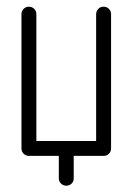

<svg xmlns="http://www.w3.org/2000/svg" viewBox="-20 -475 403 585"><path d="M45.4 -22.9V-431.6Q45.4 -441.4 52 -448Q58.6 -454.6 68.1 -454.6Q77.6 -454.6 84.2 -448Q90.8 -441.4 90.8 -431.6V-45.4H272.9V-431.6Q272.9 -441.4 279.5 -448Q286.1 -454.6 295.7 -454.6Q305.2 -454.6 311.8 -448Q318.4 -441.4 318.4 -431.6V-22.9Q318.4 -13.2 311.8 -6.6Q305.2 0 295.4 0H204.6V68.4Q204.6 78.1 198 84.5Q191.4 90.8 181.9 90.8Q172.4 90.8 165.8 84.2Q159.2 77.6 159.2 68.4V0H68.4Q58.6 0 52 -6.6Q45.4 -13.2 45.4 -22.9Z"/></svg>

Font: OpenGost Type A TT
Style: Regular
Weight: 400
Version: Version 0.3